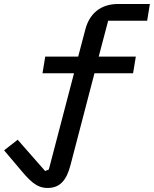

<svg xmlns="http://www.w3.org/2000/svg" viewBox="-102 -718 761 950"><path d="M133.9 212C195.3 212 227.6 173.3 247.2 97.3L365.4 -355.5H556.5L570 -437.9H386.4L433.2 -615.4H626.1L639.6 -698.2H481.5C394.5 -698.2 340.6 -648.8 320.7 -573.9L284.8 -437.9H121.8L108.3 -355.5H264.2L139.6 120.7L121.4 128.2L-14.6 -26.6L-81.7 25.9L-14.6 105.1C46.5 179 78.1 212 133.9 212Z"/></svg>

Font: Margiela Mono Italic Medium It
Style: Regular
Weight: 500
Designer: Mike Abbink, Paul van der Laan, Pieter van Rosmalen
Foundry: Bold Monday
Version: Version 2.003 2021